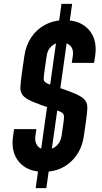

<svg xmlns="http://www.w3.org/2000/svg" viewBox="-20 -870 528 990"><path d="M219 100H164L297 -850H352ZM204.5 16Q121.5 16 78.2 -35Q35 -86 47.5 -169L52.5 -204H167.5L162.5 -169Q158 -139.5 172.5 -119.2Q187 -99 219.5 -99Q251 -99 271.8 -118.2Q292.5 -137.5 297.5 -169L307.5 -239Q310 -257 310 -267.5Q310 -278 305 -284.2Q300 -290.5 287 -295.8Q274 -301 249.5 -309Q180.5 -331.5 144.8 -347.2Q109 -363 96.2 -380.2Q83.5 -397.5 85.2 -423.8Q87 -450 93 -494L105.5 -581Q113.5 -636.5 141.5 -678Q169.5 -719.5 213.8 -742.8Q258 -766 313 -766Q395.5 -766 439.2 -715.2Q483 -664.5 470.5 -581L465 -546H350L355.5 -581Q360.5 -613.5 344 -632.2Q327.5 -651 297.5 -651Q266.5 -651 245.5 -631.8Q224.5 -612.5 220.5 -581L208 -494Q205.5 -476 205.2 -465.8Q205 -455.5 210.2 -449.2Q215.5 -443 228.5 -437.5Q241.5 -432 266 -424Q335 -401.5 371 -385.5Q407 -369.5 419.5 -352Q432 -334.5 430.2 -308.2Q428.5 -282 422.5 -239L412.5 -169Q400.5 -86 344.2 -35Q288 16 204.5 16Z"/></svg>

Font: Mohave SemiBold
Style: Italic
Weight: 600
Italic angle: -8°
Designer: Gumpita Rahayu
Foundry: Tokotype
Version: Version 2.003